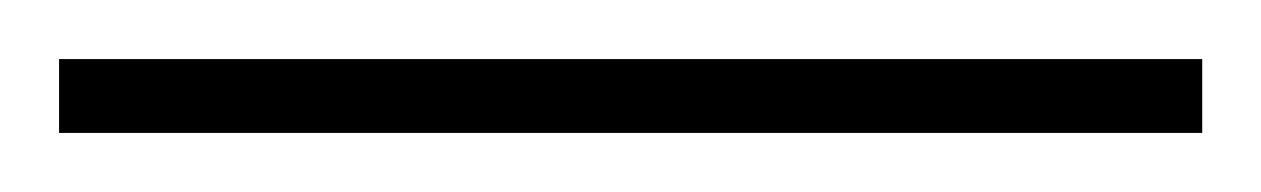

<svg xmlns="http://www.w3.org/2000/svg" viewBox="-22 -23 427 65"><path d="M-2 22V-3H385V22Z"/></svg>

Font: Noto Sans Kannada UI Condensed Thin
Style: Regular
Weight: 100
Width: 3
Designer: Jelle Bosma - Monotype Design Team
Foundry: Monotype Imaging Inc.
Version: Version 2.005; ttfautohint (v1.8.4.7-5d5b)